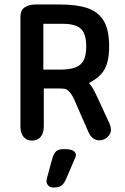

<svg xmlns="http://www.w3.org/2000/svg" viewBox="-20 -616 555 855"><path d="M175 -222H243Q261 -222 270 -220Q279 -218 286 -210Q293 -204 301 -191Q309 -178 316 -160L372 -32Q389 9 423 9Q443 9 458.5 -5.5Q474 -20 474 -38Q474 -47 471 -56.5Q468 -66 463 -76L413 -184Q401 -209 393 -223Q385 -237 376 -246Q410 -264 429.5 -285Q449 -306 457.5 -336.5Q466 -367 466 -410Q466 -484 441.5 -524Q417 -564 369 -580Q321 -596 249 -596H138Q111 -596 91 -584Q71 -572 71 -539V-53Q71 -24 84.5 -7Q98 10 123 10Q148 10 161.5 -7Q175 -24 175 -53ZM173 -306V-510H258Q317 -510 340.5 -487.5Q364 -465 364 -409Q364 -371 353 -348.5Q342 -326 316.5 -316Q291 -306 248 -306ZM214 86 190 174Q189 178 188 183Q187 188 187 191Q187 202 195.5 210.5Q204 219 216 219Q240 219 251.5 212Q263 205 273 184L312 93Q318 83 318 75Q318 63 306.5 55.5Q295 48 264 48Q242 48 232 56Q222 64 214 86Z"/></svg>

Font: Beiruti SemiBold
Style: Regular
Weight: 600
Designer: Arlette Boutros
Foundry: Boutros
Version: Version 1.41